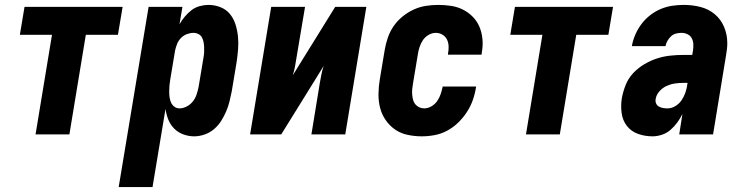

<svg xmlns="http://www.w3.org/2000/svg" viewBox="-20 -548 3040 783"><path d="M125 0 192 -406H61L80 -520H480L461 -406H330L263 0Z M464 215 586 -520H724L712 -449Q721 -465 733.5 -480Q746 -495 761 -506.5Q776 -518 794.5 -523Q813 -528 830 -528Q856 -528 879.5 -518.5Q903 -509 918 -490.5Q933 -472 940.5 -448Q948 -424 950.5 -399Q953 -374 951 -348Q949 -322 945 -295L925 -175Q921 -155 916 -134.5Q911 -114 902.5 -94Q894 -74 882 -55Q870 -36 853 -21.5Q836 -7 814.5 0.5Q793 8 772 8Q749 8 727.5 0Q706 -8 690.5 -23.5Q675 -39 666.5 -60Q658 -81 655 -104L602 215ZM712 -106Q727 -106 742 -114Q757 -122 767 -135Q777 -148 782 -163.5Q787 -179 790 -194L810 -314Q812 -325 812.5 -335.5Q813 -346 812.5 -356.5Q812 -367 810 -377Q808 -387 803.5 -395.5Q799 -404 789.5 -409Q780 -414 769 -414Q756 -414 742.5 -409Q729 -404 718.5 -393.5Q708 -383 702.5 -369.5Q697 -356 694 -342L674 -222Q672 -210 671 -198.5Q670 -187 670 -175Q670 -163 671.5 -151.5Q673 -140 677.5 -130Q682 -120 691 -113Q700 -106 712 -106Z M1000 0 1086 -520H1224L1189 -312Q1186 -294 1183 -276.5Q1180 -259 1174 -241L1347 -520H1474L1388 0H1250L1284 -208Q1287 -226 1290.5 -243.5Q1294 -261 1300 -279L1127 0Z M1700 8Q1671 8 1642.5 2Q1614 -4 1591.5 -19.5Q1569 -35 1553 -58Q1537 -81 1530 -108.5Q1523 -136 1523.5 -165.5Q1524 -195 1529 -225L1549 -345Q1553 -369 1561.5 -394Q1570 -419 1585 -441Q1600 -463 1621.5 -480.5Q1643 -498 1667 -509Q1691 -520 1716.5 -524Q1742 -528 1767 -528Q1794 -528 1820 -524Q1846 -520 1868.5 -508.5Q1891 -497 1908.5 -479Q1926 -461 1935.5 -438Q1945 -415 1947.5 -388.5Q1950 -362 1945 -335L1944 -325H1807V-329Q1810 -344 1809.5 -359Q1809 -374 1803 -386.5Q1797 -399 1784.5 -406.5Q1772 -414 1757 -414Q1742 -414 1727.5 -405.5Q1713 -397 1704.5 -384Q1696 -371 1691 -356Q1686 -341 1684 -326L1664 -206Q1662 -195 1661 -184Q1660 -173 1661 -162Q1662 -151 1664.5 -141Q1667 -131 1673.5 -123Q1680 -115 1689.5 -110.5Q1699 -106 1710 -106Q1725 -106 1739.5 -114.5Q1754 -123 1763 -136Q1772 -149 1777 -164Q1782 -179 1785 -193V-195H1922L1921 -191Q1917 -165 1908 -139.5Q1899 -114 1884 -91Q1869 -68 1848.5 -48Q1828 -28 1803.5 -15Q1779 -2 1752.5 3Q1726 8 1700 8Z M2125 0 2192 -406H2061L2080 -520H2480L2461 -406H2330L2263 0Z M2641 8Q2610 8 2582 -2Q2554 -12 2536.5 -34.5Q2519 -57 2515 -87.5Q2511 -118 2516 -148Q2521 -175 2531.5 -201.5Q2542 -228 2562 -249.5Q2582 -271 2607.5 -286Q2633 -301 2659 -309.5Q2685 -318 2712.5 -321Q2740 -324 2766 -324H2803L2806 -341Q2808 -355 2807.5 -368Q2807 -381 2801 -392Q2795 -403 2783.5 -408.5Q2772 -414 2759 -414Q2748 -414 2736.5 -411Q2725 -408 2716.5 -400Q2708 -392 2702 -381.5Q2696 -371 2694 -360H2557V-361Q2561 -384 2571 -407Q2581 -430 2596 -450Q2611 -470 2631.5 -486Q2652 -502 2675 -511.5Q2698 -521 2721.5 -524.5Q2745 -528 2768 -528Q2804 -528 2837 -519.5Q2870 -511 2895 -490Q2920 -469 2933 -438Q2946 -407 2946 -372Q2946 -360 2944.5 -347.5Q2943 -335 2941 -323L2888 0H2750L2763 -83Q2754 -65 2742 -48.5Q2730 -32 2714.5 -18.5Q2699 -5 2679.5 1.5Q2660 8 2641 8ZM2702 -106Q2719 -106 2734.5 -115.5Q2750 -125 2760 -140Q2770 -155 2775.5 -171.5Q2781 -188 2783 -204L2784 -210H2766Q2749 -210 2732 -207.5Q2715 -205 2698.5 -197.5Q2682 -190 2669.5 -176Q2657 -162 2654 -145Q2652 -135 2655.5 -126.5Q2659 -118 2667 -113.5Q2675 -109 2684 -107.5Q2693 -106 2702 -106Z"/></svg>

Font: Iosevka Heavy Oblique
Style: Regular
Weight: 900
Italic angle: -9°
Monospace: yes
Designer: Belleve Invis
Foundry: Belleve Invis
Version: Version 32.5.0; ttfautohint (v1.8.4)